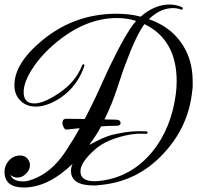

<svg xmlns="http://www.w3.org/2000/svg" viewBox="-55 -774 875 852"><path d="M51 58Q-35 58 -35 -12Q-35 -39 -16 -61Q5 -84 34 -84Q55 -84 67 -70Q78 -57 78 -42Q78 -18 58 -1Q42 14 22 14Q5 14 -9 2Q2 31 48 31Q61 31 71 28Q154 5 215 -73Q237 -101 273 -160.5Q309 -220 355 -313Q376 -356 393.5 -395.5Q411 -435 427 -469Q506 -634 549 -681Q510 -694 464 -694Q326 -694 195 -586Q126 -529 86 -465Q50 -408 50 -365Q50 -315 97 -315Q140 -315 210 -363Q281 -412 308 -481Q311 -489 316 -489Q321 -487 319 -481Q290 -393 215 -341Q155 -301 104 -301Q62 -301 36 -327Q9 -353 9 -396Q9 -494 135 -597Q277 -713 462 -713Q490 -713 517 -710Q544 -707 569 -700Q631 -754 698 -754Q724 -754 751 -743Q758 -740 756 -735Q753 -730 749 -731Q734 -738 713 -738Q656 -738 606 -689Q696 -657 745 -590Q800 -517 800 -413Q800 -403 800 -392.5Q800 -382 798 -371Q782 -210 668 -90Q554 32 389 47Q382 48 375 48.5Q368 49 361 49Q260 49 260 -16Q260 -32 267 -47Q158 58 51 58ZM363 30Q368 30 373.5 30Q379 30 385 29Q527 14 622 -102Q705 -205 725 -355Q727 -370 728 -384.5Q729 -399 729 -413Q729 -598 586 -667Q569 -645 547 -599Q525 -553 499 -482Q486 -447 474.5 -411Q463 -375 450 -340Q433 -292 393 -212Q383 -193 370 -173Q357 -153 341 -131L343 -132Q369 -146 399 -160Q429 -174 467 -181Q499 -188 530.5 -190.5Q562 -193 593 -191Q600 -191 600 -186Q600 -180 592 -180Q587 -180 580.5 -180.5Q574 -181 569 -181Q528 -181 475 -166Q407 -146 368 -112Q302 -54 302 -14Q302 30 363 30ZM239 -199Q233 -199 228 -208Q222 -219 222 -228Q222 -247 239 -247Q260 -247 315 -246Q370 -245 459 -243Q480 -243 480 -227Q480 -216 463 -216Q425 -216 369 -211.5Q313 -207 239 -199Z"/></svg>

Font: Carattere
Style: Regular
Weight: 400
Designer: Robert E. Leuschke
Foundry: Robert E. Leuschke
Version: Version 1.010; ttfautohint (v1.8.3)